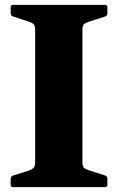

<svg xmlns="http://www.w3.org/2000/svg" viewBox="-20 -772 488 792"><path d="M125 0V-752H320V0ZM34 0Q24 0 24 -10V-35Q24 -44 34 -48L98 -68Q116 -75 120.5 -82Q125 -89 125 -104V-204H320V-107Q320 -87 325.5 -81Q331 -75 345 -70L414 -48Q423 -44 423 -35V-10Q423 0 413 0ZM24 -742Q24 -752 34 -752H413Q423 -752 423 -742V-717Q423 -708 414 -704L345 -682Q331 -677 325.5 -671Q320 -665 320 -645V-548H125V-648Q125 -663 120.5 -670Q116 -677 98 -683L34 -704Q24 -707 24 -717Z"/></svg>

Font: Hahmlet ExtraBold
Style: Regular
Weight: 800
Designer: Minjoo Ham & Mark Frömberg
Foundry: hypertype
Version: Version 1.002